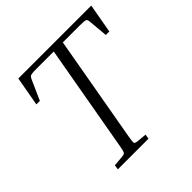

<svg xmlns="http://www.w3.org/2000/svg" viewBox="-179 -825 970 970"><g transform="rotate(-45 306.0 -340.0)"><path d="M63 -523 91 -680H612L584 -523H559L550 -624Q549 -641 542.5 -645.5Q536 -650 501 -650H379L278 -79Q272 -44 274 -38Q276 -32 291 -30L345 -25L341 0H122L126 -25L182 -30Q193 -31 198 -33.5Q203 -36 206 -46Q209 -56 213 -79L314 -650H192Q169 -650 158 -648.5Q147 -647 142.5 -641.5Q138 -636 133 -624L88 -523Z"/></g></svg>

Font: Inria Serif Light
Style: Italic
Weight: 300
Italic angle: -10°
Designer: Black Foundry Team
Foundry: Black Foundry
Version: Version 1.000; ttfautohint (v1.8.3)